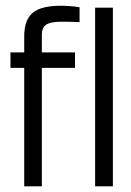

<svg xmlns="http://www.w3.org/2000/svg" viewBox="-20 -661 466 681"><path d="M128.4 0H65.9V-420.4H17.1V-475.1H65.9V-532.2Q65.9 -590.3 95.9 -615.5Q126 -640.6 195.3 -640.6Q210.4 -640.6 229.5 -639.2Q248.5 -637.7 262.2 -635.3V-582.5Q234.4 -584 197.3 -584Q158.7 -584 143.6 -573.2Q128.4 -562.5 128.4 -537.6V-475.1H246.1V-420.4H128.4ZM380.4 0H317.4V-633.8H380.4Z"/></svg>

Font: Agdasima
Style: Regular
Weight: 400
Width: 3
Designer: The DocRepair Project, Patric King
Foundry: Google
Version: Version 2.002